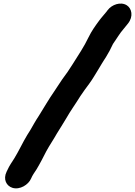

<svg xmlns="http://www.w3.org/2000/svg" viewBox="-20 -837 750 1066"><path d="M152.3 154.7C159.9 136.8 170.6 121.4 182.9 103.1C198.8 77.3 223.3 30.1 237.5 1.9C257.5 -34.5 274.2 -57.3 295.8 -95.6C311.8 -122.8 331.9 -151.9 347.6 -179.7C371.5 -222.1 399.6 -259.9 425.9 -303C442.5 -327.7 457.2 -348.1 475.2 -372C494.2 -397.4 510.3 -426.6 527 -453.2L545.1 -483.4C550.5 -492.5 554.1 -498 556.6 -501.9L568.4 -520.1C582.6 -543.8 594.7 -565.2 607.3 -593.1C615.2 -606 629.7 -624.8 639.6 -641.2C652.9 -662.4 673.2 -683.2 690.7 -706.5C722.1 -746 711.3 -790.1 684.4 -807.4C649.7 -829.6 600.6 -811 578 -781.1L571.3 -772.1C558.3 -755.4 545.4 -742.8 530.1 -721.9C509.4 -693.7 489.2 -666.1 471.8 -630.4C447.2 -578.3 414.5 -530.3 383.5 -480.9C365.5 -452.2 346.5 -423.7 325.2 -396.1C313.1 -379.9 292.8 -345.4 280.5 -328.7C251.1 -286.7 223 -237.4 195.2 -193.2C178.6 -168.6 161.7 -137.7 148.3 -114.7L130.8 -86.8C108 -49.5 81.5 7 58.9 43C47.3 61.3 31.5 83.7 21.8 105.8L17 115.5C-4.4 159 15.9 195.8 49.6 206C90.1 218.3 138 188.5 152.3 154.7Z"/></svg>

Font: Smoothie
Style: SeBdIt
Weight: 600
Foundry: Cannot Into Space Fonts
Version: Version 0.8